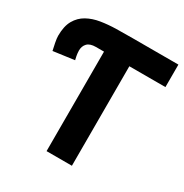

<svg xmlns="http://www.w3.org/2000/svg" viewBox="-168 -842 949 991"><g transform="rotate(30 306.5 -346.5)"><path d="M246 -576V17H397V-576H612V-710H338Q291 -710 243 -709Q195 -708 151.5 -701Q108 -694 74 -675Q40 -656 20 -621Q0 -586 0 -529Q0 -514 5 -488.5Q10 -463 14 -446L139 -463Q133 -488 132 -500Q131 -512 131 -516Q131 -543 147 -559.5Q163 -576 198 -576Z"/></g></svg>

Font: Repo Bold
Style: Bold
Weight: 700
Designer: Stefan Peev
Foundry: Context Ltd
Version: Version 1.502